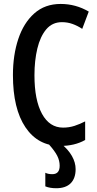

<svg xmlns="http://www.w3.org/2000/svg" viewBox="-20 -745 503 993"><path d="M300.3 -630.4Q250.5 -630.4 219.2 -593.3Q188 -556.2 173.1 -493.9Q158.2 -431.6 158.2 -356Q158.2 -227.5 197.3 -156.2Q236.3 -85 306.2 -85Q337.4 -85 365.7 -94.2Q394 -103.5 420.4 -117.2V-21Q366.2 9.8 291.5 9.8Q176.8 9.8 111.8 -86.4Q46.9 -182.6 46.9 -356.9Q46.9 -460.4 74.7 -543.7Q102.5 -627 157.5 -675.8Q212.4 -724.6 293.9 -724.6Q371.6 -724.6 439 -685.1L405.3 -595.7Q380.9 -611.8 355 -621.1Q329.1 -630.4 300.3 -630.4ZM288.6 112.3Q288.6 85.9 276.1 61Q263.7 36.1 231.4 0H297.9Q332.5 27.8 351.8 61.5Q371.1 95.2 371.1 129.9Q371.1 177.2 345.5 202.9Q319.8 228.5 271 228.5Q237.8 228.5 214.4 218.8V148.4Q228 155.8 250.5 155.8Q288.6 155.8 288.6 112.3Z"/></svg>

Font: Open Sans Condensed SemiBold
Style: Regular
Weight: 600
Width: 3
Designer: Monotype Design Team
Foundry: Monotype Imaging Inc.
Version: Version 3.000; ttfautohint (v1.8.4)